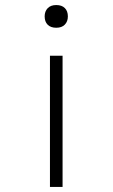

<svg xmlns="http://www.w3.org/2000/svg" viewBox="-20 -741 448 761"><path d="M178 0V-520H228V0ZM203 -631Q181 -631 169 -643Q157 -655 157 -676Q157 -696 169 -708.5Q181 -721 203 -721Q225 -721 237 -709Q249 -697 249 -676Q249 -656 237 -643.5Q225 -631 203 -631Z"/></svg>

Font: Lexend Mega ExtraLight
Style: Regular
Weight: 250
Version: Version 1.007